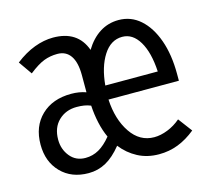

<svg xmlns="http://www.w3.org/2000/svg" viewBox="-80 -590 760 693"><g transform="rotate(-15 300.0 -243.0)"><path d="M171 10Q107 10 68 -30Q29 -70 29 -134Q29 -202 71 -242.5Q113 -283 183 -283Q213 -283 238 -274V-338Q238 -386 221 -410.5Q204 -435 172 -435Q145 -435 121.5 -426Q98 -417 65 -391L30 -441Q66 -469 102 -482.5Q138 -496 172 -496Q264 -496 292 -418Q315 -456 346.5 -476Q378 -496 417 -496Q463 -496 497.5 -465.5Q532 -435 551.5 -380.5Q571 -326 571 -253V-228H308Q312 -153 345.5 -103.5Q379 -54 433 -54Q457 -54 483.5 -64.5Q510 -75 532 -94L571 -42Q539 -16 505.5 -3Q472 10 434 10Q390 10 355 -8.5Q320 -27 295 -59Q266 -23 236 -6.5Q206 10 171 10ZM310 -280H506Q502 -352 477.5 -393Q453 -434 414 -434Q371 -434 343.5 -391Q316 -348 310 -280ZM174 -46Q201 -46 224 -59Q247 -72 270 -100Q258 -126 251 -157.5Q244 -189 242 -223Q230 -228 217.5 -230Q205 -232 190 -232Q149 -232 122 -206Q95 -180 95 -135Q95 -99 116.5 -72.5Q138 -46 174 -46Z"/></g></svg>

Font: Red Hat Mono VF Light
Style: Regular
Weight: 300
Monospace: yes
Designer: Pentagram, MCKL
Foundry: Pentagram, MCKL
Version: Version 1.023